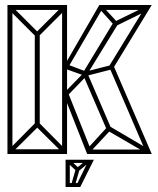

<svg xmlns="http://www.w3.org/2000/svg" viewBox="-20 -620 636 773"><path d="M10 0V-19H250V0ZM23 0 10 -12 122 -125 135 -111ZM237 0 125 -111 138 -125 250 -12ZM10 0V-600H30V0ZM120 -109V-490H140V-109ZM230 0V-600H250V0ZM122 -475 10 -587 23 -600 135 -488ZM15 -580V-600H250V-580ZM137 -475 124 -488 236 -600 249 -587ZM432 -339 417 -350 570 -600H591ZM372 -580 380 -600H577V-580ZM249 -339 243 -363 380 -600 400 -598ZM591 0 568 -6 422 -345 438 -354ZM348 -12 331 0 246 -215 252 -252ZM410 -96 419 -113 577 -20 565 -6ZM331 0V-18H572L591 0ZM345 -10 326 -15 413 -110 425 -96ZM426 -107 411 -95 312 -324 332 -325ZM328 -316 312 -324 441 -537 460 -531ZM440 -512 444 -534 573 -597 576 -579ZM432 -359 439 -343 326 -314V-332ZM377 -588 395 -593 452 -531 440 -518ZM323 -333 332 -318 250 -233 238 -246ZM321 -315 240 -344 242 -364 332 -330ZM244 133V29H261V133ZM247 31 261 23 299 58 285 66ZM247 133 252 117H302L298 133ZM266 126 287 53H303L282 126ZM244 36V23H341V36ZM284 133 338 23H358L303 133ZM285 60 329 23 340 33 294 71Z"/></svg>

Font: Octagon Variable
Style: Regular
Weight: 400
Designer: Alexander Royter, Emma Schmalisch, Felix Willnauer, Friederike Temme, Greta Wachholz, Jason Tsiakas, Julia Baskal, Julia
Foundry: Type Design @ HAW Hamburg
Version: Version 1.000